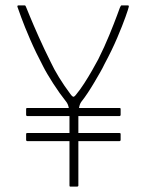

<svg xmlns="http://www.w3.org/2000/svg" viewBox="-20 -693 543 713"><path d="M282 -315Q276 -307 273.5 -292.5Q271 -278 271 -267V-4Q271 -2 269.5 -1Q268 0 267 0H241Q238 0 238 -4V-265Q238 -278 235.5 -292Q233 -306 226 -315Q214 -330 201.5 -347.5Q189 -365 177.5 -383Q166 -401 156.5 -417Q147 -433 141 -445Q113 -498 92 -546.5Q71 -595 59 -628Q47 -661 45 -667Q44 -670 45 -671.5Q46 -673 49 -673H72Q75 -673 78 -664Q78 -664 90.5 -633.5Q103 -603 123.5 -557Q144 -511 168 -463Q180 -437 199 -406Q218 -375 242 -343Q247 -336 251 -334Q255 -332 262 -341Q277 -359 292.5 -383Q308 -407 322 -431.5Q336 -456 345 -473Q368 -519 386 -563Q404 -607 414.5 -635.5Q425 -664 425 -664Q427 -669 428.5 -671Q430 -673 431 -673H455Q457 -673 458 -671.5Q459 -670 458 -667Q457 -661 446 -630Q435 -599 415.5 -553Q396 -507 368 -455Q362 -442 352 -424.5Q342 -407 330.5 -387.5Q319 -368 306.5 -349Q294 -330 282 -315ZM81 -262Q79 -262 78 -263.5Q77 -265 77 -266V-288Q77 -290 78 -291Q79 -292 81 -292H424Q426 -292 427 -291Q428 -290 428 -288V-266Q428 -265 427 -263.5Q426 -262 424 -262ZM81 -169Q79 -169 78 -170.5Q77 -172 77 -173V-195Q77 -197 78 -198Q79 -199 81 -199H424Q426 -199 427 -198Q428 -197 428 -195V-173Q428 -172 427 -170.5Q426 -169 424 -169Z"/></svg>

Font: Glory Thin Thin
Style: Regular
Weight: 250
Version: Version 1.011